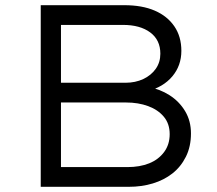

<svg xmlns="http://www.w3.org/2000/svg" viewBox="-20 -720 837 740"><path d="M137 0V-700H459Q528 -700 576.5 -679Q625 -658 652 -618.5Q679 -579 679 -524Q679 -467 644 -425.5Q609 -384 547 -368L548 -386Q596 -377 633.5 -353Q671 -329 693.5 -291.5Q716 -254 716 -206Q716 -155 696.5 -116Q677 -77 644.5 -51.5Q612 -26 569 -13Q526 0 476 0ZM215 -76H471Q519 -76 555 -90.5Q591 -105 612.5 -134Q634 -163 634 -203Q634 -243 611.5 -270Q589 -297 551 -311Q513 -325 466 -325H215ZM215 -401H463Q502 -401 532.5 -415.5Q563 -430 580.5 -455Q598 -480 598 -513Q598 -566 559 -595Q520 -624 454 -624H215Z"/></svg>

Font: Lexend Exa Light
Style: Regular
Weight: 300
Designer: Bonnie Shaver-Troup, Thomas Jockin
Foundry: Lexend
Version: Version 1.007